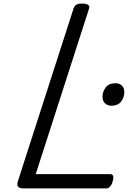

<svg xmlns="http://www.w3.org/2000/svg" viewBox="-20 -1055 745 1075"><path d="M112 0Q67 0 80 -40L392 -1008Q397 -1022 407 -1028.5Q417 -1035 439 -1035Q462 -1035 473 -1028Q484 -1021 478 -1005L180 -80H598Q609 -80 613 -70.5Q617 -61 611 -40Q606 -21 596 -10.5Q586 0 575 0ZM603 -463Q583 -463 568.5 -476Q554 -489 554 -514Q554 -542 572 -565.5Q590 -589 627 -589Q647 -589 661.5 -576.5Q676 -564 676 -538Q676 -511 658.5 -487Q641 -463 603 -463Z"/></svg>

Font: Playwrite CO
Style: Regular
Weight: 400
Designer: Veronika Burian, José Scaglione
Foundry: TypeTogether
Version: Version 1.000